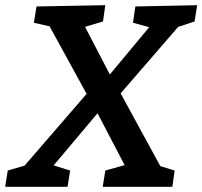

<svg xmlns="http://www.w3.org/2000/svg" viewBox="-40 -722 782 742"><path d="M590 -61 557 -87 635 -63 626 0H357L367 -63L453 -87L451 -66L325 -307H356L149 -61L147 -89L231 -63L221 0H-20L-10 -63L76 -88L36 -60L304 -370L302 -346L143 -636L166 -617L91 -634L101 -697L367 -702L358 -639L274 -614L281 -633L395 -414L371 -418L550 -633L555 -612L474 -634L483 -697L722 -702L712 -639L627 -611L664 -636L414 -347L417 -378Z"/></svg>

Font: Bitter Thin SemiBold
Style: Italic
Weight: 600
Italic angle: -9°
Version: Version 2.002